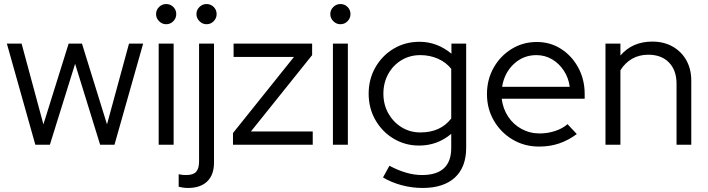

<svg xmlns="http://www.w3.org/2000/svg" viewBox="-20 -717 3505 951"><path d="M155 0 14 -501H87L195 -101L320 -501H386L510 -101L619 -501H689L547 0H476L352 -401L227 0Z M766 0V-501H840V0ZM803 -597Q783 -597 768 -612Q753 -627 753 -647Q753 -668 768 -682.5Q783 -697 803 -697Q824 -697 838.5 -682.5Q853 -668 853 -647Q853 -627 838.5 -612Q824 -597 803 -597Z M1003 -597Q983 -597 968 -612Q953 -627 953 -647Q953 -668 968 -682.5Q983 -697 1003 -697Q1024 -697 1038.5 -682.5Q1053 -668 1053 -647Q1053 -627 1038.5 -612Q1024 -597 1003 -597ZM911 214Q897 214 885 212Q873 210 865 208V146Q881 150 902 150Q937 150 951.5 134Q966 118 966 82V-501H1040V88Q1040 149 1006.5 181.5Q973 214 911 214Z M1134 0V-58L1436 -435H1137V-501H1526V-444L1223 -66H1529V0Z M1629 0V-501H1703V0ZM1666 -597Q1646 -597 1631 -612Q1616 -627 1616 -647Q1616 -668 1631 -682.5Q1646 -697 1666 -697Q1687 -697 1701.5 -682.5Q1716 -668 1716 -647Q1716 -627 1701.5 -612Q1687 -597 1666 -597Z M2073 214Q2021 214 1970 200.5Q1919 187 1877 162L1909 104Q1995 150 2070 150Q2215 150 2215 16V-54Q2146 4 2056 4Q1987 4 1930 -30Q1873 -64 1839.5 -122.5Q1806 -181 1806 -253Q1806 -325 1839.5 -383.5Q1873 -442 1930 -476Q1987 -510 2058 -510Q2145 -510 2216 -451V-501H2289V15Q2289 111 2233 162.5Q2177 214 2073 214ZM2062 -61Q2162 -61 2215 -130V-376Q2190 -408 2149.5 -426Q2109 -444 2062 -444Q2010 -444 1968.5 -419Q1927 -394 1903 -350.5Q1879 -307 1879 -253Q1879 -199 1903.5 -155.5Q1928 -112 1969.5 -86.5Q2011 -61 2062 -61Z M2650 9Q2578 9 2519.5 -25.5Q2461 -60 2426.5 -119Q2392 -178 2392 -251Q2392 -323 2425 -381.5Q2458 -440 2514 -474.5Q2570 -509 2639 -509Q2706 -509 2759.5 -474.5Q2813 -440 2844.5 -381.5Q2876 -323 2876 -251V-228H2465Q2471 -179 2496.5 -140Q2522 -101 2563 -78.5Q2604 -56 2653 -56Q2692 -56 2729 -68Q2766 -80 2791 -102L2837 -53Q2795 -22 2749.5 -6.5Q2704 9 2650 9ZM2467 -287H2802Q2796 -332 2772.5 -367.5Q2749 -403 2714 -423.5Q2679 -444 2637 -444Q2572 -444 2525 -400Q2478 -356 2467 -287Z M2979 0V-501H3053V-442Q3112 -511 3211 -511Q3268 -511 3311.5 -486.5Q3355 -462 3379.5 -418.5Q3404 -375 3404 -317V0H3331V-302Q3331 -369 3293.5 -407.5Q3256 -446 3191 -446Q3146 -446 3111 -426Q3076 -406 3053 -369V0Z"/></svg>

Font: Red Hat Display VF
Style: Regular
Weight: 300
Designer: Pentagram, MCKL
Foundry: Pentagram, MCKL
Version: Version 1.023